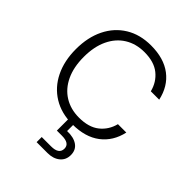

<svg xmlns="http://www.w3.org/2000/svg" viewBox="-267 -850 1247 1247"><g transform="rotate(45 356.5 -227.0)"><path d="M378 12Q277 12 203 -33.5Q129 -79 89 -160.5Q49 -242 49 -350Q49 -458 89 -539.5Q129 -621 203 -666.5Q277 -712 378 -712Q496 -712 569 -656.5Q642 -601 664 -500H587Q570 -568 518.5 -609.5Q467 -651 378 -651Q301 -651 243 -615Q185 -579 153 -511.5Q121 -444 121 -350Q121 -256 153 -188.5Q185 -121 243 -85Q301 -49 378 -49Q467 -49 518.5 -90Q570 -131 587 -198H664Q642 -99 569 -43.5Q496 12 378 12ZM296 258V211H382Q454 211 454 160Q454 112 382 112H336V-7H385V67Q444 65 478.5 89Q513 113 513 160Q513 205 480.5 231.5Q448 258 396 258Z"/></g></svg>

Font: DM Sans Light
Style: Regular
Weight: 300
Designer: Colophon Foundry, Jonny Pinhorn
Foundry: Colophon Foundry
Version: Version 4.004; ttfautohint (v1.8.4.7-5d5b)